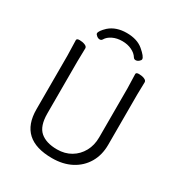

<svg xmlns="http://www.w3.org/2000/svg" viewBox="-208 -1037 1125 1199"><g transform="rotate(30 355.0 -437.5)"><path d="M342 18Q106 18 106 -198V-586L103 -695Q103 -707 124 -707Q145 -707 162.5 -700Q180 -693 180 -680L178 -584V-210Q178 -119 220.5 -82Q263 -45 342 -45Q398 -45 441 -70.5Q484 -96 508.5 -140.5Q533 -185 533 -242V-595L530 -697Q530 -709 551 -709Q572 -709 589.5 -702Q607 -695 607 -682L605 -594V-230Q605 -156 572 -100Q539 -44 480 -13Q421 18 342 18ZM247 -783Q241 -773 229.5 -773Q218 -773 207 -782Q196 -791 196 -798Q196 -816 233 -851Q281 -893 357 -893Q433 -893 477.5 -855Q522 -817 522 -799Q522 -791 511 -782Q500 -773 488.5 -773Q477 -773 471 -783Q457 -806 427 -820.5Q397 -835 358.5 -835Q320 -835 290 -820.5Q260 -806 247 -783Z"/></g></svg>

Font: LXGW Bright TC
Style: Regular
Weight: 400
Designer: Christian Thalmann (Catharsis Fonts)
Foundry: LXGW / Christian Thalmann (Catharsis Fonts) / Fontworks Inc.
Version: Version 5.501